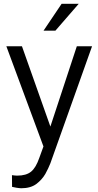

<svg xmlns="http://www.w3.org/2000/svg" viewBox="-20 -770 514 1003"><path d="M13.2 -528.3 207 -4.9 184.6 56.6C173.3 88.9 159.7 112.3 142.6 126.5C125.5 140.6 101.1 147.5 69.8 147.5C65.4 147.5 49.8 146.5 42.5 145L43 206.1C50.8 208.5 79.1 213.4 90.8 213.4C123 213.4 149.4 206.1 169.4 191.4C189.5 176.3 205.1 158.7 216.8 138.7C228 118.2 236.8 99.6 243.2 83L460.9 -528.3H381.3L243.2 -108.9L94.7 -528.3ZM269.5 -609.9 391.1 -750H301.8L207.5 -609.9Z"/></svg>

Font: Vazirmatn Light
Style: Regular
Weight: 300
Designer: Saber Rastikerdar
Foundry: Saber Rastikerdar
Version: Version 33.003